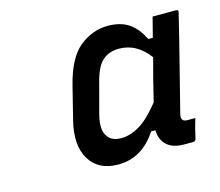

<svg xmlns="http://www.w3.org/2000/svg" viewBox="-74 -853 749 653"><g transform="rotate(-15 300.0 -526.5)"><path d="M268 -294Q198 -294 167.5 -344.5Q137 -395 157 -477L186 -593Q209 -686 254.5 -722.5Q300 -759 354 -759Q398 -759 427 -740Q456 -721 476 -680H492Q496 -695 500 -711Q504 -727 510 -750H592Q602 -750 599 -740Q579 -657 557 -571Q535 -485 516 -409Q507 -379 533 -379H561Q550 -343 543 -309Q540 -302 533 -302H500Q462 -302 441 -321Q420 -340 419 -374H404Q352 -294 268 -294ZM258 -393Q273 -378 300 -378Q333 -378 366 -398Q399 -418 438 -467Q447 -505 456.5 -542Q466 -579 476 -616Q455 -644 429 -659Q403 -674 371 -674Q336 -674 313.5 -654.5Q291 -635 278 -586L249 -477Q233 -418 258 -393Z"/></g></svg>

Font: Recursive Mn Lnr St Med
Style: Italic
Weight: 500
Italic angle: -15°
Monospace: yes
Version: Version 1.079;hotconv 1.0.112;makeotfexe 2.5.65598; ttfautoh